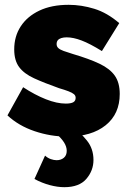

<svg xmlns="http://www.w3.org/2000/svg" viewBox="-20 -557 541 797"><path d="M259 10Q190 10 123.5 -12.5Q57 -35 11 -78L76 -195Q125 -163 170.5 -145Q216 -127 253 -127Q274 -127 284 -132.5Q294 -138 294 -151Q294 -160 287 -166Q280 -172 264.5 -178Q249 -184 225 -191Q163 -213 121.5 -232Q80 -251 59.5 -278.5Q39 -306 39 -352Q39 -406 66 -447.5Q93 -489 143.5 -513Q194 -537 265 -537Q318 -537 371.5 -520.5Q425 -504 475 -461L403 -345Q353 -376 318.5 -389Q284 -402 257 -402Q244 -402 234.5 -399Q225 -396 220 -390Q215 -384 215 -374Q215 -364 222 -357.5Q229 -351 244 -345.5Q259 -340 282 -333Q350 -313 393 -292.5Q436 -272 456.5 -243Q477 -214 477 -167Q477 -84 418.5 -37Q360 10 259 10ZM247 220Q219 220 187 211.5Q155 203 123 186L167 89Q178 99 191 103.5Q204 108 215 108Q233 108 245 98Q257 88 257 69Q257 52 246 34.5Q235 17 215 0L275 -36Q313 -8 340.5 26Q368 60 368 107Q368 151 338.5 185.5Q309 220 247 220Z"/></svg>

Font: Raleway Thin Black
Style: Regular
Weight: 900
Version: Version 4.026